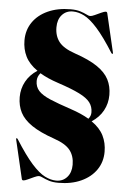

<svg xmlns="http://www.w3.org/2000/svg" viewBox="-61 -758 674 1010"><g transform="rotate(5 276.0 -253.0)"><path d="M181.5 178Q173.5 178 157 185.5Q140.5 193 124.5 200.5Q108.5 208 101 208Q94 208 92.5 200.5L45 -2.5Q43.5 -7.5 46 -10Q48.5 -11.5 52.5 -6.5Q104.5 76 143.2 119.2Q182 162.5 213.2 178.2Q244.5 194 273.5 194Q308.5 194 330.5 169.2Q352.5 144.5 352.5 103.5Q352.5 57.5 328.5 26.8Q304.5 -4 243 -25Q168 -51 124.5 -80.5Q81 -110 62.5 -146Q44 -182 44 -227Q44 -272 64.8 -309.8Q85.5 -347.5 125 -373Q81 -403.5 62 -441.8Q43 -480 43 -527Q43 -581 71.5 -622.5Q100 -664 151.5 -687.2Q203 -710.5 271.5 -710.5Q301.5 -710.5 322 -704Q342.5 -697.5 355.5 -690.8Q368.5 -684 375.5 -684Q384 -684 400.2 -691.5Q416.5 -699 432.8 -706.5Q449 -714 456 -714Q463 -714 464.5 -706.5L512 -503.5Q513.5 -498.5 511 -496Q508.5 -494.5 504.5 -499.5Q452.5 -582 413.8 -625.2Q375 -668.5 344 -684.2Q313 -700 283.5 -700Q248.5 -700 226.5 -675.5Q204.5 -651 204.5 -609.5Q204.5 -564 228.5 -533Q252.5 -502 314 -481Q389 -455.5 432.5 -426Q476 -396.5 494.5 -360.5Q513 -324.5 513 -279Q513 -234 492.2 -196.2Q471.5 -158.5 432 -133Q476 -102.5 495 -64.2Q514 -26 514 21Q514 75 485.5 116.2Q457 157.5 405.5 181Q354 204.5 285.5 204.5Q256 204.5 235.5 197.8Q215 191 202 184.5Q189 178 181.5 178ZM317.5 -187.5Q374.5 -168.5 414 -145Q427 -160 427 -179.5Q427 -209.5 410.2 -231.8Q393.5 -254 352.8 -274.2Q312 -294.5 239.5 -318.5Q181.5 -337.5 142 -361.5Q125.5 -343 125.5 -319.5Q125.5 -288.5 144.5 -267.5Q163.5 -246.5 205.8 -228.5Q248 -210.5 317.5 -187.5Z"/></g></svg>

Font: Fraunces 144pt S000 Black
Style: Regular
Weight: 900
Version: Version 1.000; ttfautohint (v1.8.3)